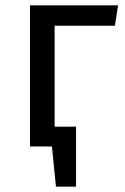

<svg xmlns="http://www.w3.org/2000/svg" viewBox="-20 -547 466 717"><path d="M409 -451 421 -527H92V0H174L189 150H264V-74H184V-451Z"/></svg>

Font: FiraGO Unicode
Style: Regular
Weight: 400
Designer: bBox Type
Foundry: bBox Type GmbH
Version: Version 1.001;PS 001.001;hotconv 1.0.88;makeotf.lib2.5.64775